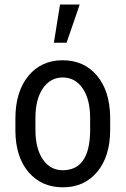

<svg xmlns="http://www.w3.org/2000/svg" viewBox="-20 -798 542 828"><path d="M132.8 -238.8Q132.8 -157.2 165 -110.4Q197.3 -63.5 251 -64Q365.2 -64 368.7 -229V-288.6Q368.7 -370.1 336.4 -417Q304.2 -463.9 250.5 -463.9Q197.3 -463.9 165 -417Q132.8 -370.1 132.8 -289.1ZM46.4 -288.6Q46.9 -403.3 102.5 -470.7Q158.2 -538.1 250 -538.1Q341.8 -538.1 397.5 -472.7Q453.1 -407.2 455.1 -294.4V-238.8Q455.1 -124 399.4 -57.1Q343.8 9.8 251.5 9.8Q159.2 9.8 103.5 -55.2Q47.9 -120.1 46.4 -231ZM238.8 -778.3H323.7L267.1 -613.8H212.4Z"/></svg>

Font: RobotoCondensed-Regular
Style: Regular
Weight: 400
Designer: Google
Version: Version 2.001201; 2014